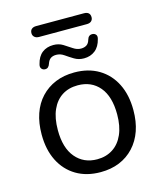

<svg xmlns="http://www.w3.org/2000/svg" viewBox="-115 -845 786 938"><g transform="rotate(-15 278.0 -376.5)"><path d="M278 9Q207 9 155 -22Q103 -53 74.5 -109.5Q46 -166 46 -243Q46 -301 62 -347.5Q78 -394 109 -427Q140 -460 182.5 -477.5Q225 -495 278 -495Q349 -495 401 -464Q453 -433 481.5 -376.5Q510 -320 510 -243Q510 -185 494 -139Q478 -93 447 -59.5Q416 -26 373.5 -8.5Q331 9 278 9ZM278 -56Q323 -56 357 -78Q391 -100 409.5 -142Q428 -184 428 -243Q428 -334 387.5 -382Q347 -430 278 -430Q232 -430 198.5 -408.5Q165 -387 146.5 -345.5Q128 -304 128 -243Q128 -153 169 -104.5Q210 -56 278 -56ZM157 -707Q143 -707 134.5 -714.5Q126 -722 126 -734Q126 -748 134.5 -755Q143 -762 157 -762H399Q414 -762 422 -755Q430 -748 430 -734Q430 -722 422 -714.5Q414 -707 399 -707ZM143 -547Q133 -548 127 -556Q121 -564 125 -578Q134 -615 157 -633Q180 -651 214 -651Q241 -651 262 -638Q283 -625 302 -612Q321 -599 341 -599Q358 -599 369.5 -606.5Q381 -614 386 -632Q389 -643 396 -648.5Q403 -654 414 -653Q424 -652 430 -644.5Q436 -637 432 -623Q423 -586 399.5 -567.5Q376 -549 343 -549Q316 -549 294.5 -562Q273 -575 254.5 -588Q236 -601 215 -601Q198 -601 187 -593.5Q176 -586 170 -568Q167 -558 160.5 -552Q154 -546 143 -547Z"/></g></svg>

Font: Nunito
Style: Regular
Weight: 400
Designer: Vernon Adams
Foundry: Vernon Adams
Version: Version 3.602